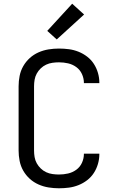

<svg xmlns="http://www.w3.org/2000/svg" viewBox="-20 -1004 640 1032"><path d="M297 8Q269 8 241 3.5Q213 -1 187 -12.5Q161 -24 140 -43Q119 -62 105 -86.5Q91 -111 85.5 -139Q80 -167 80 -195V-540Q80 -568 85.5 -596Q91 -624 105 -648.5Q119 -673 140 -692Q161 -711 187 -722.5Q213 -734 241 -738.5Q269 -743 297 -743Q324 -743 350.5 -739.5Q377 -736 402 -726Q427 -716 448.5 -699.5Q470 -683 484.5 -660.5Q499 -638 506.5 -612Q514 -586 514 -560Q514 -559 514 -558Q514 -557 514 -557H431Q431 -557 431 -557.5Q431 -558 431 -558Q431 -583 420.5 -606Q410 -629 390 -643.5Q370 -658 346 -663.5Q322 -669 297 -669Q280 -669 262 -666.5Q244 -664 228 -656.5Q212 -649 199 -636.5Q186 -624 177.5 -608.5Q169 -593 166 -575.5Q163 -558 163 -540V-195Q163 -177 166 -159.5Q169 -142 177.5 -126.5Q186 -111 199 -98.5Q212 -86 228 -78.5Q244 -71 262 -68.5Q280 -66 297 -66Q322 -66 346 -71.5Q370 -77 390 -91.5Q410 -106 420.5 -129Q431 -152 431 -177Q431 -177 431 -177.5Q431 -178 431 -178H514Q514 -178 514 -177Q514 -176 514 -175Q514 -149 506.5 -123Q499 -97 484.5 -74.5Q470 -52 448.5 -35.5Q427 -19 402 -9Q377 1 350.5 4.5Q324 8 297 8ZM285 -792 234 -838 368 -984 432 -926Z"/></svg>

Font: Iosevka Meiseki Sans
Style: Regular
Weight: 400
Monospace: yes
Designer: Belleve Invis
Foundry: Belleve Invis
Version: Version 11.2.6; ttfautohint (v1.8.4)